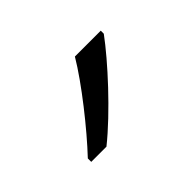

<svg xmlns="http://www.w3.org/2000/svg" viewBox="-46 -865 357 357"><g transform="rotate(-45 132.5 -686.0)"><path d="M225 -758V-766H157C131 -722 77 -654 40 -615V-606H80C130 -646 195 -717 225 -758Z"/></g></svg>

Font: Noto Sans Sinhala UI Light
Style: Regular
Weight: 300
Designer: Jelle Bosma - Monotype Design Team
Foundry: Monotype Imaging Inc.
Version: Version 2.006